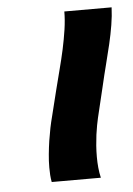

<svg xmlns="http://www.w3.org/2000/svg" viewBox="-43 -527 390 561"><g transform="rotate(-5 152.5 -246.5)"><path d="M305.2 -493.2Q304.2 -468.3 299.8 -441.7Q295.4 -415 288.8 -386.7Q282.2 -358.4 274.4 -328.4Q266.6 -298.3 259.3 -266.6L237.3 -174.8Q235.4 -166 232.9 -153.6Q230.5 -141.1 228.5 -126.2Q226.6 -111.3 225.3 -94.7Q224.1 -78.1 224.1 -61.5Q224.1 -45.4 225.6 -29.8Q227.1 -14.2 230.5 0H86.4Q84.5 -9.8 83.7 -20.8Q83 -31.7 83 -43Q83 -62 85 -81.8Q86.9 -101.6 89.8 -120.8Q92.8 -140.1 96.4 -158Q100.1 -175.8 104 -190.4L123 -267.1Q129.9 -294.9 137.7 -324.5Q145.5 -354 151.9 -383.3Q158.2 -412.6 162.4 -440.7Q166.5 -468.8 166.5 -493.2Z"/></g></svg>

Font: Andika New Basic
Style: Bold Italic
Weight: 700
Italic angle: -14°
Designer: Victor Gaultney, Annie Olsen, Pablo Ugerman
Foundry: SIL International
Version: Version 5.500